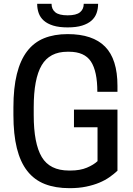

<svg xmlns="http://www.w3.org/2000/svg" viewBox="-20 -970 695 1002"><path d="M343 12Q269 12 214 -9.5Q159 -31 122.5 -77.5Q86 -124 68 -196.5Q50 -269 50 -370V-410Q50 -511 68 -583.5Q86 -656 121.5 -702.5Q157 -749 210 -770.5Q263 -792 333 -792Q464 -792 528.5 -726.5Q593 -661 593 -522V-491H488Q488 -598 454.5 -649Q421 -700 340 -700H332Q239 -700 197.5 -629.5Q156 -559 156 -410V-370Q156 -221 198 -150.5Q240 -80 340 -80H348Q398 -80 433.5 -95Q469 -110 489 -129V-306H366V-398H593V-79Q575 -62 551.5 -45.5Q528 -29 498 -16.5Q468 -4 429.5 4Q391 12 343 12ZM333 -827Q288 -827 257.5 -836.5Q227 -846 208.5 -862.5Q190 -879 182 -901.5Q174 -924 174 -950H249Q249 -922 268.5 -906Q288 -890 333 -890Q378 -890 397.5 -906Q417 -922 417 -950H492Q492 -924 484 -901.5Q476 -879 457.5 -862.5Q439 -846 408.5 -836.5Q378 -827 333 -827Z"/></svg>

Font: Cooper Hewitt
Style: Regular
Weight: 707
Designer: Village Type and Design LLC
Foundry: Cooper Hewitt Smithsonian Design Museum
Version: 1.000